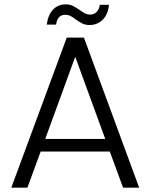

<svg xmlns="http://www.w3.org/2000/svg" viewBox="-20 -863 692 883"><path d="M485 -166H167L106 0H32L287 -690H366L620 0H546ZM464 -224 326 -602 188 -224ZM195 -750Q201 -795 224 -819Q247 -843 283 -843Q301 -843 314 -836.5Q327 -830 345 -818Q360 -807 371 -801.5Q382 -796 395 -796Q412 -796 424 -807.5Q436 -819 439 -841H481Q477 -797 452.5 -772.5Q428 -748 392 -748Q373 -748 359.5 -754.5Q346 -761 328 -774Q314 -785 303.5 -790Q293 -795 280 -795Q244 -795 238 -750Z"/></svg>

Font: A Bank Premium Light
Style: Regular
Weight: 300
Designer: Ninad Kale (Devanagari), Jonny Pinhorn (Latin), Htun Naung (Myanmar)
Foundry: Indian Type Foundry
Version: 4.004